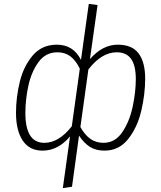

<svg xmlns="http://www.w3.org/2000/svg" viewBox="-20 -761 824 984"><path d="M339 -62Q278 11 198 11Q131 11 96.5 -40.5Q62 -92 62 -183Q62 -262 81.5 -342Q101 -422 148 -477Q195 -532 271 -532Q356 -532 395 -454L435 -741L480 -735L441 -458Q505 -532 584 -532Q657 -532 690.5 -487Q724 -442 724 -358Q724 -278 704 -193Q684 -108 637 -48.5Q590 11 515 11Q471 11 440.5 -8.5Q410 -28 385 -66L349 196L302 203ZM348 -114 389 -409Q368 -452 340.5 -472.5Q313 -493 274 -493Q214 -493 177.5 -443Q141 -393 125.5 -322Q110 -251 110 -182Q110 -29 207 -29Q282 -29 348 -114ZM676 -356Q676 -425 652 -459Q628 -493 578 -493Q501 -493 433 -405L392 -110Q415 -69 443.5 -49Q472 -29 510 -29Q570 -29 607 -84Q644 -139 660 -214.5Q676 -290 676 -356Z"/></svg>

Font: Fira Sans ExtraLight
Style: Italic
Weight: 275
Italic angle: -8°
Designer: Carrois Corporate & Edenspiekermann AG
Foundry: Carrois Corporate GbR & Edenspiekermann AG
Version: Version 4.203